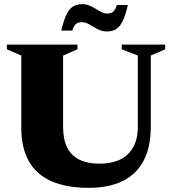

<svg xmlns="http://www.w3.org/2000/svg" viewBox="-20 -890 829 925"><path d="M644 -281V-622.5L566.5 -652.5V-675H776V-652.5L706.5 -622.5V-280Q706.5 -181.5 672 -116Q637.5 -50.5 571 -17.8Q504.5 15 407.5 15Q300.5 15 228 -16.8Q155.5 -48.5 119 -113.2Q82.5 -178 82.5 -275.5V-622.5L13 -652.5V-675H353V-652.5L284 -622.5V-277Q284 -219 303.5 -179.8Q323 -140.5 362 -121Q401 -101.5 459.5 -101.5Q517.5 -101.5 558.5 -121.2Q599.5 -141 621.8 -180.8Q644 -220.5 644 -281ZM596 -866Q584 -813.5 569.8 -786Q555.5 -758.5 537.5 -748.5Q519.5 -738.5 495.5 -738.5Q476 -738.5 460 -745.2Q444 -752 429.8 -761Q415.5 -770 402.2 -776.5Q389 -783 375 -783Q363 -783 354.5 -779.8Q346 -776.5 339.8 -768Q333.5 -759.5 328 -742.5H275Q287.5 -795 301.5 -822.5Q315.5 -850 333.8 -860Q352 -870 375.5 -870Q395 -870 411 -863.2Q427 -856.5 441.2 -847.5Q455.5 -838.5 468.8 -831.8Q482 -825 496 -825Q508 -825 516.5 -828.2Q525 -831.5 531.5 -840.5Q538 -849.5 543 -866Z"/></svg>

Font: Newsreader 24pt ExtraBold
Style: Regular
Weight: 800
Designer: Hugues Gentile
Foundry: Production Type
Version: Version 1.003